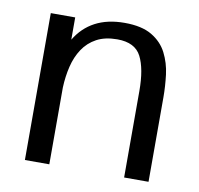

<svg xmlns="http://www.w3.org/2000/svg" viewBox="-63 -576 668 643"><g transform="rotate(10 270.5 -255.0)"><path d="M61.5 0V-499.5H144.5V-423.8Q169.9 -466.3 211.4 -488.3Q252.9 -510.3 311 -510.3Q369.6 -510.3 404.1 -489.7Q438.5 -469.2 455.3 -436Q472.2 -402.8 477.1 -363.8Q481.9 -324.7 481.9 -287.1V0H398.9V-293.9Q398.9 -369.6 377.9 -410.6Q356.9 -451.7 296.4 -451.7Q254.9 -451.7 226.3 -436.3Q197.8 -420.9 180.2 -394.3Q162.6 -367.7 154.3 -333.5Q146 -299.3 144.5 -261.2V0Z"/></g></svg>

Font: Pontano Sans
Style: Regular
Weight: 400
Designer: Vernon Adams
Foundry: Vernon Adams
Version: Version 2.001